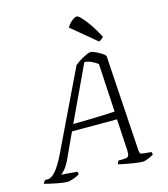

<svg xmlns="http://www.w3.org/2000/svg" viewBox="-162 -1053 1010 1157"><g transform="rotate(-15 343.5 -474.5)"><path d="M113 0Q106 0 89.5 -2Q73 -4 52.5 -8Q32 -12 11 -16.5Q-10 -21 -27 -26Q-25 -31 -20.5 -37.5Q-16 -44 -12 -46H3Q15 -46 27.5 -53.5Q40 -61 53.5 -77Q67 -93 81.5 -116.5Q96 -140 111 -171L349 -666Q360 -675 374 -684.5Q388 -694 403 -702Q418 -710 430.5 -715Q443 -720 450 -720Q460 -720 477.5 -712Q495 -704 512.5 -693.5Q530 -683 538 -673L576 -73Q578 -59 580.5 -54.5Q583 -50 597 -48L649 -43Q651 -42 652 -35.5Q653 -29 653 -26Q644 -20 630.5 -14Q617 -8 605 -4Q593 0 585 0Q577 0 561.5 -1.5Q546 -3 528 -6Q510 -9 492 -12Q474 -15 458.5 -18.5Q443 -22 435 -24Q436 -30 439 -36.5Q442 -43 445 -45H460Q481 -45 492.5 -47Q504 -49 508.5 -60Q513 -71 511 -97L500 -287H219L144 -125Q129 -94 113 -75.5Q97 -57 88 -52L187 -44Q189 -42 190.5 -37.5Q192 -33 190 -26Q179 -19 164 -13Q149 -7 135.5 -3.5Q122 0 113 0ZM238 -328Q298 -329 344.5 -330Q391 -331 429 -332.5Q467 -334 498 -336L481 -637Q465 -649 444 -659.5Q423 -670 399 -671ZM517 -768 363 -896Q369 -908 380.5 -920.5Q392 -933 404.5 -941Q417 -949 425 -949Q434 -949 453.5 -928.5Q473 -908 498 -872Q523 -836 547 -789Q543 -785 536 -779Q529 -773 517 -768Z"/></g></svg>

Font: Texturina Medium 12pt Thin
Style: Italic
Weight: 250
Italic angle: -11°
Version: Version 1.002